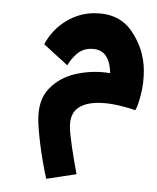

<svg xmlns="http://www.w3.org/2000/svg" viewBox="-20 48 238 291"><path d="M50 319Q44 291 41 266.5Q38 242 38 229Q38 199 54 182.5Q70 166 93.5 160.5Q117 155 141 158Q165 161 182 170L144 184Q150 155 143.5 138.5Q137 122 118 122Q105 122 96 130Q87 138 82 147L47 115Q59 93 79.5 80.5Q100 68 123 68Q161 68 179.5 95.5Q198 123 198 155Q198 174 193.5 191.5Q189 209 185 215Q156 205 133.5 204Q111 203 98.5 211.5Q86 220 86 240Q86 250 89 270.5Q92 291 96 312Z"/></svg>

Font: Farlight84_Sys_V01
Style: Regular
Weight: 400
Designer: Ryoko NISHIZUKA  (kana, bopomofo & ideographs); Paul D. Hunt (Latin, Greek & Cyrillic); Sandoll Communications , Soo-you
Foundry: Adobe
Version: Version 2.004;October 29, 2024;FontCreator 14.0.0.2814 64-bi